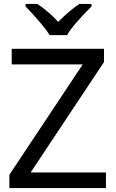

<svg xmlns="http://www.w3.org/2000/svg" viewBox="-20 -964 592 984"><path d="M234 -784Q209 -828 111 -931V-944H171Q228 -907 278 -852Q337 -911 387 -944H449V-931Q349 -831 324 -784ZM523 0H28V-68L404 -634H40V-714H513V-646L137 -80H523Z"/></svg>

Font: Advent Sans Logo
Style: Regular
Weight: 400
Designer: Types & Symbols
Foundry: Types & Symbols
Version: Version 1.002